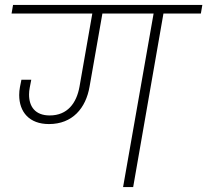

<svg xmlns="http://www.w3.org/2000/svg" viewBox="-20 -760 842 780"><path d="M27 -705H355L303 -408C291 -341 254 -291 182 -291C123 -291 98 -327 98 -376C98 -385 99 -395 101 -405L107 -436H67L61 -406C59 -395 58 -385 58 -374C58 -305 99 -256 179 -256C274 -256 329 -320 344 -409L396 -705H604L480 0H521L644 -705H796L802 -740H33Z"/></svg>

Font: Momo Neue ExtLt
Style: Italic
Weight: 200
Italic angle: -10°
Designer: Ninad Kale (Devanagari), Jonny Pinhorn (Latin)
Foundry: Indian Type Foundry
Version: 4.004